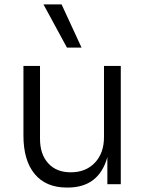

<svg xmlns="http://www.w3.org/2000/svg" viewBox="-20 -825 660 860"><path d="M345.2 -611.8H279.8L174.8 -805.2H255.9ZM283.2 15.1H279.8Q185.5 15.1 135.3 -45.7Q85 -106.4 85 -217.8V-529.8H159.2V-203.1Q159.2 -134.3 195.8 -93.8Q232.4 -53.2 296.9 -53.2Q364.3 -53.2 405 -96.2Q445.8 -139.2 445.8 -210.9V-529.8H521V0H460.9V-121.1Q422.9 15.1 283.2 15.1Z"/></svg>

Font: Sora Light
Style: Regular
Weight: 300
Designer: Jonathan Barnbrook, Julián Moncada
Foundry: Barnbrook Fonts
Version: Version 2.000